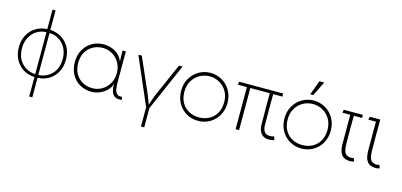

<svg xmlns="http://www.w3.org/2000/svg" viewBox="-75 -1197 4041 1930"><g transform="rotate(15 1945.0 -232.5)"><path d="M311 -685V-482Q374 -479 426 -448.5Q478 -418 509 -362.5Q540 -307 540 -233Q540 -161 511 -106Q482 -51 430.5 -18.5Q379 14 311 17V220H279V17Q211 14 159.5 -18.5Q108 -51 79 -106Q50 -161 50 -233Q50 -307 81 -362.5Q112 -418 164 -448.5Q216 -479 279 -482V-685ZM279 -12V-449Q225 -449 180 -421Q135 -393 109 -343.5Q83 -294 83 -233Q83 -137 136 -78.5Q189 -20 279 -12ZM507 -233Q507 -294 481 -343.5Q455 -393 410 -421Q365 -449 311 -449V-12Q401 -20 454 -78.5Q507 -137 507 -233Z M1069 -235Q1069 -294 1042 -342Q1015 -390 969 -417Q923 -444 868 -444Q816 -444 770 -420Q724 -396 695.5 -349Q667 -302 667 -235Q667 -167 695.5 -119.5Q724 -72 770 -48.5Q816 -25 868 -25Q923 -25 969 -52Q1015 -79 1042 -127Q1069 -175 1069 -235ZM870 -481Q939 -481 994 -446.5Q1049 -412 1068 -356L1066 -458V-470H1100V-161Q1100 -113 1104.5 -82Q1109 -51 1126.5 -32Q1144 -13 1179 -19L1189 11Q1182 12 1175 13Q1168 14 1161 14Q1111 14 1090 -21Q1069 -56 1069 -124Q1061 -89 1031 -57.5Q1001 -26 958 -7Q915 12 870 12Q804 12 749.5 -18Q695 -48 663.5 -104.5Q632 -161 632 -235Q632 -309 664.5 -365Q697 -421 751 -451Q805 -481 870 -481Z M1476 20V220H1442V20L1230 -470H1266L1424 -109L1461 -13L1494 -109L1653 -470H1690Z M1773 -233Q1773 -163 1801.5 -115Q1830 -67 1877 -43Q1924 -19 1980 -19Q2036 -19 2083 -43Q2130 -67 2158.5 -115Q2187 -163 2187 -233Q2187 -297 2158 -345.5Q2129 -394 2081.5 -420Q2034 -446 1980 -446Q1926 -446 1878.5 -420Q1831 -394 1802 -345.5Q1773 -297 1773 -233ZM1739 -233Q1739 -307 1773 -364Q1807 -421 1862.5 -451.5Q1918 -482 1980 -482Q2042 -482 2097.5 -451.5Q2153 -421 2187 -364Q2221 -307 2221 -233Q2221 -159 2188.5 -102.5Q2156 -46 2101 -14.5Q2046 17 1980 17Q1914 17 1859 -14.5Q1804 -46 1771.5 -102.5Q1739 -159 1739 -233Z M2607 -118Q2607 -164 2607 -210Q2606 -273 2605.5 -333.5Q2605 -394 2606 -438H2404V0H2368V-438H2273L2279 -470H2737V-438H2642Q2640 -279 2642 -119Q2642 -74 2659.5 -48.5Q2677 -23 2716 -23Q2740 -23 2762 -30L2772 6Q2747 14 2712 14Q2662 14 2634.5 -21Q2607 -56 2607 -118Z M2848 -233Q2848 -163 2876.5 -115Q2905 -67 2952 -43Q2999 -19 3055 -19Q3111 -19 3158 -43Q3205 -67 3233.5 -115Q3262 -163 3262 -233Q3262 -297 3233 -345.5Q3204 -394 3156.5 -420Q3109 -446 3055 -446Q3001 -446 2953.5 -420Q2906 -394 2877 -345.5Q2848 -297 2848 -233ZM2814 -233Q2814 -307 2848 -364Q2882 -421 2937.5 -451.5Q2993 -482 3055 -482Q3117 -482 3172.5 -451.5Q3228 -421 3262 -364Q3296 -307 3296 -233Q3296 -159 3263.5 -102.5Q3231 -46 3176 -14.5Q3121 17 3055 17Q2989 17 2934 -14.5Q2879 -46 2846.5 -102.5Q2814 -159 2814 -233ZM3107 -683 3033 -533H3002L3057 -683Z M3444 -138V-264Q3444 -310 3443.5 -352.5Q3443 -395 3444 -438H3362L3368 -470H3566V-438H3481Q3479 -294 3481 -149Q3481 -90 3495.5 -58.5Q3510 -27 3555 -23Q3570 -22 3590 -27L3603 5Q3583 13 3561 13Q3500 13 3472 -24Q3444 -61 3444 -138Z M3711 -138V-264Q3711 -310 3710.5 -352.5Q3710 -395 3711 -438H3632L3638 -470H3748Q3746 -283 3748 -149Q3748 -90 3762.5 -58.5Q3777 -27 3822 -23Q3837 -22 3857 -27L3870 5Q3850 13 3828 13Q3767 13 3739 -24Q3711 -61 3711 -138Z"/></g></svg>

Font: Kreadon
Style: Regular
Weight: 400
Designer: kohakuno
Foundry: StudioGnu
Version: Version 1.000;Glyphs 3.1.2 (3151)